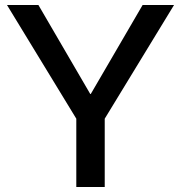

<svg xmlns="http://www.w3.org/2000/svg" viewBox="-20 -750 726 770"><path d="M286 0V-274L8 -730H134L342 -373H344L552 -730H678L400 -274V0Z"/></svg>

Font: M PLUS 2 Medium
Style: Regular
Weight: 500
Designer: Coji Morishita
Foundry: UNDERFOREST DESIGN
Version: Version 1.001